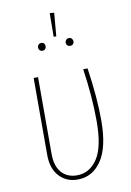

<svg xmlns="http://www.w3.org/2000/svg" viewBox="-92 -876 643 943"><g transform="rotate(-10 230.0 -404.5)"><path d="M382 -256Q382 -122 337 -56Q292 10 218 10Q162 10 126.5 -28.5Q91 -67 91 -135V-519H113V-136Q113 -75 141.5 -43Q170 -11 218 -11Q281 -11 320 -69Q359 -127 359 -256Q359 -378 338 -519H360Q382 -371 382 -256ZM224 -819 246 -817 236 -701H223ZM176 -662Q176 -654 171 -648.5Q166 -643 157 -643Q149 -643 143.5 -648.5Q138 -654 138 -662Q138 -670 143.5 -676Q149 -682 157 -682Q166 -682 171 -676.5Q176 -671 176 -662ZM315 -662Q315 -654 309.5 -648.5Q304 -643 296 -643Q287 -643 281.5 -648.5Q276 -654 276 -662Q276 -670 281.5 -676Q287 -682 296 -682Q304 -682 309.5 -676Q315 -670 315 -662Z"/></g></svg>

Font: Fira Sans Extra Condensed Thin
Style: Regular
Weight: 250
Width: 1
Designer: Carrois Corporate & Edenspiekermann AG
Foundry: Carrois Corporate GbR & Edenspiekermann AG
Version: Version 4.203